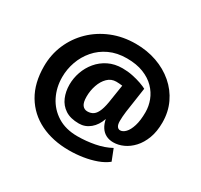

<svg xmlns="http://www.w3.org/2000/svg" viewBox="-171 -1012 1343 1285"><g transform="rotate(30 501.0 -370.0)"><path d="M500 50.8Q374 50.8 278.1 3.7Q182.1 -43.5 128.4 -133.8Q74.7 -224.1 74.7 -353.5Q74.7 -444.3 108.9 -523.7Q143.1 -603 204.8 -663.1Q266.6 -723.1 350.3 -757.1Q434.1 -791 533.7 -791Q620.6 -791 696 -764.4Q771.5 -737.8 828.6 -688.7Q885.7 -639.6 917.7 -572Q949.7 -504.4 949.7 -422.4Q949.7 -353 929.9 -300.8Q910.2 -248.5 877.9 -213.6Q845.7 -178.7 806.9 -161.1Q768.1 -143.6 730 -143.6Q697.8 -143.6 673.1 -156.5Q648.4 -169.4 632.3 -194.3Q616.2 -219.2 609.4 -254.4Q590.8 -199.7 553.2 -168.7Q515.6 -137.7 467.8 -137.7Q402.3 -137.7 361.8 -164.3Q321.3 -190.9 302.5 -235.4Q283.7 -279.8 283.7 -332.5Q283.7 -382.3 300.5 -430.7Q317.4 -479 350.1 -518.3Q382.8 -557.6 430.2 -581.1Q477.5 -604.5 538.1 -604.5Q578.1 -604.5 616 -596.7Q653.8 -588.9 684.1 -578.1Q714.4 -567.4 731 -558.1Q724.1 -504.9 716.1 -455.6Q708 -406.2 702.6 -364Q697.3 -321.8 697.3 -290Q697.3 -263.2 706.1 -249.8Q714.8 -236.3 730 -236.3Q750.5 -236.3 770.5 -257.1Q790.5 -277.8 803.7 -320.1Q816.9 -362.3 816.9 -426.3Q816.9 -472.7 800 -517.1Q783.2 -561.5 748 -597.7Q712.9 -633.8 658.7 -655.3Q604.5 -676.8 530.3 -676.8Q454.6 -676.8 396 -649.4Q337.4 -622.1 297.4 -575.4Q257.3 -528.8 236.8 -470.7Q216.3 -412.6 216.3 -351.6Q216.3 -272 250 -205.3Q283.7 -138.7 347.4 -98.9Q411.1 -59.1 501.5 -59.1Q568.4 -59.1 634.3 -71.8Q700.2 -84.5 752 -112.8L786.1 -25.9Q753.4 0.5 706.8 17.3Q660.2 34.2 606.9 42.5Q553.7 50.8 500 50.8ZM476.6 -236.3Q503.9 -236.3 522.9 -250Q542 -263.7 554.9 -297.4Q567.9 -331.1 575.7 -390.1L593.3 -502.4Q582.5 -503.9 569.1 -504.9Q555.7 -505.9 545.9 -505.9Q507.3 -505.9 479.7 -478.8Q452.1 -451.7 437.5 -408.9Q422.9 -366.2 422.9 -319.8Q422.9 -274.9 437.5 -255.6Q452.1 -236.3 476.6 -236.3Z"/></g></svg>

Font: Comme Black
Style: Regular
Weight: 900
Version: Version 1.000;gftools[0.9.27]